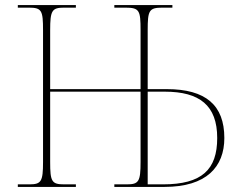

<svg xmlns="http://www.w3.org/2000/svg" viewBox="-20 -734 952 754"><path d="M50 0H278V-10H232C183 -10 177 -21 177 -98V-374H532V-98C532 -21 525 -10 478 -10H429V0H626C791 0 861 -79 861 -192C861 -321 788 -384 635 -384H560V-615C560 -693 565 -704 618 -704H657V-714H429V-704H472C528 -704 532 -693 532 -615V-384H177V-615C177 -693 184 -704 232 -704H278V-714H50V-704H93C144 -704 149 -693 149 -615V-98C149 -21 142 -10 95 -10H50ZM620 -10H560V-374H627C764 -374 833 -320 833 -192C833 -68 773 -10 620 -10Z"/></svg>

Font: Noto Serif Display Thin
Style: Regular
Weight: 100
Designer: Monotype Design Team
Foundry: Monotype Imaging Inc.
Version: Version 2.009